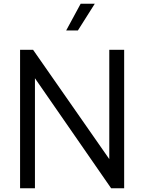

<svg xmlns="http://www.w3.org/2000/svg" viewBox="-20 -1013 776 1033"><path d="M88 -745H158L568 -157V-745H648V0H578L168 -592V0H88ZM414 -993H490L399 -849H336Z"/></svg>

Font: Evergrow Sans 
Style: Regular
Weight: 400
Foundry: 10Web
Version: Version 1.000